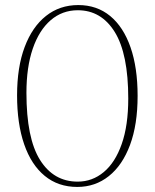

<svg xmlns="http://www.w3.org/2000/svg" viewBox="-20 -729 612 759"><path d="M289.5 -709Q363 -709 415.5 -665.8Q468 -622.5 496 -542Q524 -461.5 524 -350Q524 -236.5 494 -156Q464 -75.5 410.2 -32.8Q356.5 10 285.5 10Q210 10 156.8 -33.8Q103.5 -77.5 75.5 -158.8Q47.5 -240 47.5 -352Q47.5 -463.5 77.5 -543.2Q107.5 -623 161.8 -666Q216 -709 289.5 -709ZM487 -339.5Q487 -516 433.8 -602.2Q380.5 -688.5 287.5 -688.5Q226 -688.5 180.2 -649Q134.5 -609.5 109.5 -536.5Q84.5 -463.5 84.5 -362Q84.5 -182.5 138.2 -96.8Q192 -11 287 -11Q345 -11 390.2 -48.8Q435.5 -86.5 461.2 -159.8Q487 -233 487 -339.5Z"/></svg>

Font: Fraunces 72pt Soft Thin
Style: Regular
Weight: 100
Version: Version 1.000;[b76b70a41]